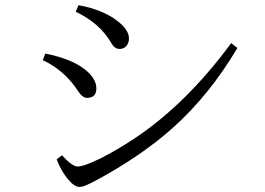

<svg xmlns="http://www.w3.org/2000/svg" viewBox="-20 -756 1040 753"><path d="M288.1 -735.8Q382.3 -718.3 439.9 -674.3Q485.8 -639.2 485.8 -605Q485.8 -587.4 475.6 -575.7Q465.3 -564 448.7 -564Q429.2 -564 416 -587.9Q371.6 -665 276.9 -710ZM157.7 -545.9Q259.3 -525.9 314 -482.9Q357.9 -447.8 357.9 -409.2Q357.9 -372.1 320.8 -372.1Q303.7 -372.1 286.1 -398.9Q232.9 -480.5 147.9 -520ZM223.1 -147Q263.2 -103 284.2 -103Q309.6 -103 375 -135.3Q434.6 -165 505.9 -211.9Q710 -347.2 886.7 -586.9L911.1 -567.9Q801.8 -383.8 658.7 -255.4Q539.1 -148.4 369.1 -55.2Q333 -35.2 314 -27.8Q300.8 -22.9 292 -22.9Q270.5 -22.9 243.7 -56.6Q219.7 -86.4 202.1 -130.9Z"/></svg>

Font: I.Ming
Style: Regular
Weight: 400
Designer: Ichiten Fonts Project
Version: Version 6.11; Dec 27, 2019